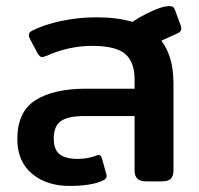

<svg xmlns="http://www.w3.org/2000/svg" viewBox="-20 -597 655 632"><path d="M37 -139Q37 -229 96.5 -267Q156 -305 263 -305H423V-336Q423 -393 392 -419.5Q361 -446 283 -446Q243 -446 204 -437Q165 -428 133 -413Q121 -409 119 -409Q111 -409 104 -421L79 -468Q75 -475 75 -482Q75 -491 86 -496Q125 -516 181.5 -528Q238 -540 298 -540Q366 -540 416 -525Q448 -546 479 -560Q510 -574 527 -576L536 -577Q545 -577 549.5 -574Q554 -571 556 -564L575 -513Q577 -505 577 -503Q577 -493 564 -487L511 -463Q551 -411 551 -323V-36Q551 -18 542.5 -9Q534 0 513 0H461Q441 0 432 -9Q423 -18 423 -36V-215H258Q204 -215 180.5 -198.5Q157 -182 157 -141Q157 -104 176.5 -89Q196 -74 236 -74Q270 -74 297 -85L305 -87Q313 -87 316 -74L330 -24Q331 -21 331 -17Q331 -8 319 -3Q282 15 209 15Q133 15 85 -25.5Q37 -66 37 -139Z"/></svg>

Font: Mitr
Style: Regular
Weight: 400
Designer: Thanarat Vachiruckul
Foundry: Cadson Demak
Version: Version 1.002